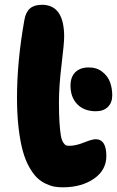

<svg xmlns="http://www.w3.org/2000/svg" viewBox="-20 -820 494 811"><path d="M245.1 -28.8Q226.1 -28.8 209.5 -31.7Q192.9 -34.7 172.4 -44.4Q151.9 -54.2 135.5 -70.3Q119.1 -86.4 103 -115.2Q86.9 -144 76.2 -182.9Q65.4 -221.7 58.6 -279.1Q51.8 -336.4 51.8 -407.2Q51.8 -561 83 -735.8Q88.9 -769 106.7 -784.4Q124.5 -799.8 157.2 -799.8Q251 -799.8 251 -665Q251 -636.7 240 -546.9Q229 -457 229 -387.2Q229 -335.9 231.4 -300.5Q233.9 -265.1 237.3 -246.3Q240.7 -227.5 247.3 -217.8Q253.9 -208 259 -206.1Q264.2 -204.1 272.9 -204.1Q299.8 -204.1 334.5 -218Q369.1 -231.9 383.8 -231.9Q429.2 -231.9 429.2 -161.1Q429.2 -101.1 376.5 -64.9Q323.7 -28.8 245.1 -28.8ZM384.8 -350.1Q335.4 -350.1 306.6 -379.6Q277.8 -409.2 277.8 -458Q277.8 -495.1 298.3 -515.1Q318.8 -535.2 355 -535.2Q388.7 -535.2 412.1 -516.8Q435.5 -498.5 444.8 -472.9Q454.1 -447.3 454.1 -417Q454.1 -386.7 435.8 -368.4Q417.5 -350.1 384.8 -350.1Z"/></svg>

Font: Shantell Sans Irregular Bouncy
Style: Regular
Weight: 800
Designer: Stephen Nixon, Anya Danilova, Shantell Martin
Foundry: Arrow Type
Version: Version 1.006;[9816181b4]